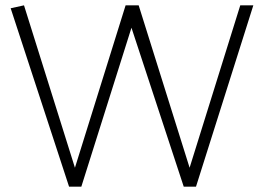

<svg xmlns="http://www.w3.org/2000/svg" viewBox="-20 -700 990 720"><path d="M669 0 473 -596 285 0H239L20 -669L70 -680L261 -71L451 -680H500L691 -71L881 -680H930L715 0Z"/></svg>

Font: Palanquin Thin
Style: Regular
Weight: 250
Designer: Pria Ravichandran
Version: Version 1.001